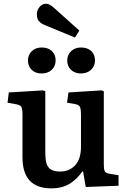

<svg xmlns="http://www.w3.org/2000/svg" viewBox="-20 -1009 688 1043"><path d="M387.2 -805.2 227.1 -871.1Q201.7 -881.3 190.9 -894.8Q180.2 -908.2 180.2 -932.1Q180.2 -953.1 194.6 -970.9Q209 -988.8 231 -988.8Q248 -988.8 272.9 -966.8L411.1 -842.8ZM206.1 -609.9Q172.9 -609.9 152.3 -629.4Q131.8 -648.9 131.8 -680.2Q131.8 -710.9 152.6 -731Q173.3 -751 206.1 -751Q241.2 -751 261.7 -731.7Q282.2 -712.4 282.2 -681.2Q282.2 -649.4 261 -629.6Q239.7 -609.9 206.1 -609.9ZM345.2 -680.2Q345.2 -710.9 366.2 -731Q387.2 -751 419.9 -751Q455.1 -751 475.6 -731.7Q496.1 -712.4 496.1 -681.2Q496.1 -649.9 474.6 -629.9Q453.1 -609.9 419.9 -609.9Q386.7 -609.9 366 -629.4Q345.2 -648.9 345.2 -680.2ZM258.8 14.2Q102.1 14.2 102.1 -154.8V-383.8Q102.1 -416.5 96.4 -427.5Q90.8 -438.5 66.9 -442.9L21 -451.2L27.8 -506.8L213.9 -518.1L226.1 -513.2V-194.8Q226.1 -177.2 226.3 -167Q226.6 -156.7 228.3 -142.6Q230 -128.4 232.9 -120.1Q235.8 -111.8 241.7 -102.5Q247.6 -93.3 256.1 -88.4Q264.6 -83.5 277.1 -80.3Q289.6 -77.1 306.2 -77.1Q356.9 -77.1 388.4 -111.3Q419.9 -145.5 419.9 -211.9V-384.8Q419.9 -417 414.1 -428.7Q408.2 -440.4 386.2 -443.8L344.2 -451.2L352.1 -506.8L532.2 -518.1L543.9 -513.2V-115.2Q543.9 -88.4 549.3 -78.4Q554.7 -68.4 576.2 -64.9L624 -57.1V0L445.8 6.8L431.2 -78.1H428.2Q413.1 -57.6 398.7 -43Q384.3 -28.3 364 -14.4Q343.8 -0.5 317.1 6.8Q290.5 14.2 258.8 14.2Z"/></svg>

Font: Literata Book SemiBold
Style: Regular
Weight: 600
Designer: Latin by Veronika Burian and Jose Scaglione. Greek by Irene Vlachou. Cyrillic by Vera Evstafieva
Foundry: TypeTogether
Version: Version 2.003;PS 002.003;hotconv 1.0.88;makeotf.lib2.5.64775